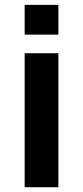

<svg xmlns="http://www.w3.org/2000/svg" viewBox="-20 -786 348 806"><path d="M83.5 -765.6H225.1V-640.6H83.5ZM83.5 -562.5V0H225.1V-562.5Z"/></svg>

Font: Manrope3 ExtraBold
Style: Bold
Weight: 800
Width: 4
Designer: Mikhail Sharanda
Foundry: Mikhail Sharanda
Version: Version 3.000;PS 003.000;hotconv 1.0.88;makeotf.lib2.5.64775